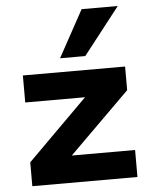

<svg xmlns="http://www.w3.org/2000/svg" viewBox="-54 -813 668 857"><g transform="rotate(-5 280.0 -384.0)"><path d="M56 0V-107L365 -415L364 -375H57V-496H515V-390L202 -80L203 -121H527V0ZM229 -558 344 -768H506L342 -558Z"/></g></svg>

Font: Nunito Sans 10pt SemiExpanded ExtraBold
Style: Regular
Weight: 800
Width: 6
Designer: Vernon Adams
Foundry: Vernon Adams
Version: Version 3.101;gftools[0.9.27]